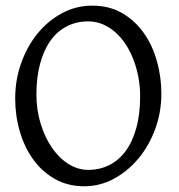

<svg xmlns="http://www.w3.org/2000/svg" viewBox="-20 -650 640 685"><path d="M480 -307.1Q480 -340.8 473.9 -373.8Q467.8 -406.7 456.5 -436.3Q445.3 -465.8 429 -491Q412.6 -516.1 392.1 -534.4Q371.6 -552.7 347.2 -563.2Q322.8 -573.7 294.9 -573.7Q251.5 -573.7 217 -555.4Q182.6 -537.1 158.9 -503.2Q135.3 -469.2 122.6 -420.9Q109.9 -372.6 109.9 -313Q109.9 -258.3 124.8 -209.5Q139.6 -160.6 164.8 -123.8Q189.9 -86.9 223.6 -65.4Q257.3 -43.9 294.9 -43.9Q335.4 -43.9 369.4 -60.8Q403.3 -77.6 428 -110.8Q452.6 -144 466.3 -193.4Q480 -242.7 480 -307.1ZM555.7 -315.9Q555.7 -249.5 533.7 -189.7Q511.7 -129.9 473.9 -84.5Q436 -39.1 386.2 -12.2Q336.4 14.6 280.8 14.6Q222.2 14.6 176.3 -11.2Q130.4 -37.1 98.9 -80.6Q67.4 -124 50.8 -180.7Q34.2 -237.3 34.2 -298.8Q34.2 -365.2 55.7 -425.3Q77.1 -485.4 114.3 -530.8Q151.4 -576.2 201.4 -603Q251.5 -629.9 309.1 -629.9Q369.6 -629.9 415.5 -603.3Q461.4 -576.7 492.7 -532.7Q523.9 -488.8 539.8 -432.1Q555.7 -375.5 555.7 -315.9Z"/></svg>

Font: Gentium Plus Cyr
Style: Regular
Weight: 400
Designer: J. Victor Gaultney, Annie Olsen, Iska Routamaa, Becca Hirsbrunner
Foundry: SIL International
Version: Version 5.000